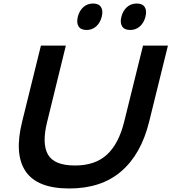

<svg xmlns="http://www.w3.org/2000/svg" viewBox="-20 -1072 984 1102"><path d="M943.8 -810.1 835.9 -373Q790 -186.5 675.5 -88.4Q561 9.8 377.9 9.8Q194.3 9.8 127.4 -88.1Q60.5 -186 106.9 -373L214.8 -810.1H357.9L251 -374Q219.2 -247.6 255.4 -184.8Q291.5 -122.1 410.2 -122.1Q526.9 -122.1 594.5 -185.1Q662.1 -248 692.9 -374L800.8 -810.1ZM477.1 -899.9Q443.8 -899.9 430.9 -920.7Q418 -941.4 426.8 -976.1Q435.5 -1010.7 458.5 -1031.2Q481.4 -1051.8 514.2 -1051.8Q546.9 -1051.8 559.8 -1031.2Q572.8 -1010.7 564 -976.1Q555.2 -941.4 532.2 -920.7Q509.3 -899.9 477.1 -899.9ZM727.1 -899.9Q693.8 -899.9 680.9 -920.7Q668 -941.4 676.8 -976.1Q685.5 -1010.7 708.7 -1031.2Q731.9 -1051.8 765.1 -1051.8Q797.9 -1051.8 810.8 -1031.2Q823.7 -1010.7 814.9 -976.1Q806.2 -941.4 783 -920.7Q759.8 -899.9 727.1 -899.9Z"/></svg>

Font: Sinkin Sans 600 SemiBold Italic
Style: Regular
Weight: 600
Italic angle: -112°
Designer: Keith Bates
Foundry: K-Type
Version: Sinkin Sans (version 1.0)  by Keith Bates   •   © 2014   www